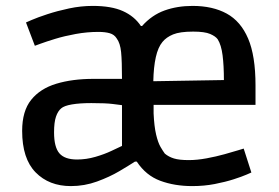

<svg xmlns="http://www.w3.org/2000/svg" viewBox="-20 -617 944 650"><path d="M220 13Q146 13 100.5 -33.5Q55 -80 55 -174Q55 -241 85.5 -279Q116 -317 170.5 -333.5Q225 -350 296 -350H393Q393 -410 390 -440.5Q387 -471 375 -487Q367 -500 351.5 -504.5Q336 -509 313 -509Q275 -509 236.5 -502Q198 -495 167 -485.5Q136 -476 117 -469Q98 -462 98 -462L68 -541Q68 -541 87.5 -549.5Q107 -558 140.5 -569Q174 -580 214 -588.5Q254 -597 294 -597Q357 -597 396 -579.5Q435 -562 457 -529H461Q494 -566 537 -581.5Q580 -597 632 -597Q700 -597 747.5 -571Q795 -545 820 -486.5Q845 -428 845 -328V-262H500V-233Q502 -189 508.5 -161.5Q515 -134 523.5 -119.5Q532 -105 538 -97Q551 -86 569 -80.5Q587 -75 619 -75Q647 -75 679.5 -81Q712 -87 740.5 -95Q769 -103 787 -108.5Q805 -114 805 -114L831 -33Q831 -33 815 -26Q799 -19 771 -10Q743 -1 707 6Q671 13 631 13Q571 13 522.5 -5Q474 -23 443 -70H437Q417 -57 384 -37.5Q351 -18 308.5 -2.5Q266 13 220 13ZM241 -77Q272 -77 303 -86Q334 -95 358 -106.5Q382 -118 393 -123V-261Q385 -262 361.5 -265Q338 -268 289 -268Q250 -268 223.5 -263.5Q197 -259 187 -250Q176 -241 169.5 -222Q163 -203 163 -169Q163 -119 181 -98Q199 -77 241 -77ZM499 -342 738 -346Q738 -395 733.5 -430Q729 -465 717 -484Q710 -494 691.5 -502Q673 -510 634 -510Q589 -510 566 -500.5Q543 -491 530 -475Q515 -457 507.5 -423.5Q500 -390 499 -342Z"/></svg>

Font: Ruda SemiBold
Style: Regular
Weight: 600
Designer: Mariela Monsalve and Angelina Sanchez
Foundry: Mariela Monsalve and Angelina Sanchez
Version: Version 2.001